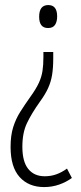

<svg xmlns="http://www.w3.org/2000/svg" viewBox="-20 -553 324 771"><path d="M209.5 -487.3Q209.5 -465.8 200.9 -453.1Q192.4 -440.4 172.9 -440.4Q137.2 -440.4 137.2 -485.8Q137.2 -532.7 173.8 -532.7Q209.5 -532.7 209.5 -487.3ZM193.8 -344.2V-318.8Q193.8 -280.8 189.2 -252.4Q184.6 -224.1 173.1 -199Q161.6 -173.8 140.6 -145Q106.9 -97.7 88.4 -58.8Q69.8 -20 69.8 36.1Q69.8 96.2 93.5 125.5Q117.2 154.8 159.7 154.8Q184.6 154.8 206.3 147Q228 139.2 249 124L268.6 161.6Q246.1 178.2 217.5 188.2Q189 198.2 157.2 198.2Q95.2 198.2 58.8 158Q22.5 117.7 22.5 37.1Q22.5 -9.3 33 -42.5Q43.5 -75.7 61.5 -104.2Q79.6 -132.8 102.5 -165Q125 -196.3 136 -220.2Q147 -244.1 150.6 -268.1Q154.3 -292 154.3 -323.2V-344.2Z"/></svg>

Font: Open Sans Condensed Light
Style: Regular
Weight: 300
Width: 3
Designer: Monotype Design Team
Foundry: Monotype Imaging Inc.
Version: Version 3.003; ttfautohint (v1.8.4)